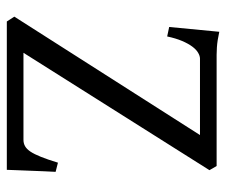

<svg xmlns="http://www.w3.org/2000/svg" viewBox="-70 -593 663 563"><g transform="rotate(90 261.5 -311.5)"><path d="M483.9 -143.1Q482.9 -127.4 482.2 -108.4Q481.4 -89.4 480.7 -70.1Q480 -50.8 479.2 -32.5Q478.5 -14.2 478 0H43L28.8 -22L376 -566.4H151.9Q144 -566.4 134.8 -561Q125.5 -555.7 116.7 -543.9Q107.9 -532.2 100.1 -513.9Q92.3 -495.6 86.9 -470.2L59.1 -476.1L73.2 -623Q86.4 -620.1 97.4 -618.4Q108.4 -616.7 118.9 -616Q129.4 -615.2 140.6 -615.2H466.8L479 -594.2L134.8 -48.8H390.1Q400.4 -48.8 408.7 -53.5Q417 -58.1 424.6 -69.3Q432.1 -80.6 439.9 -100.1Q447.8 -119.6 457 -149.9Z"/></g></svg>

Font: Gentium Plus Eur
Style: Regular
Weight: 400
Designer: J. Victor Gaultney, Annie Olsen, Iska Routamaa, Becca Hirsbrunner
Foundry: SIL International
Version: Version 5.000